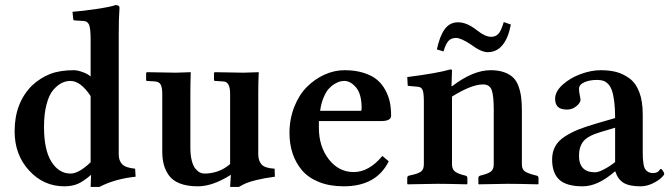

<svg xmlns="http://www.w3.org/2000/svg" viewBox="-20 -718 2616 750"><path d="M334 -342.8Q294.9 -401.9 254.9 -401.9Q237.8 -401.9 221.2 -393.8Q204.6 -385.7 188.2 -366.9Q171.9 -348.1 161.9 -310.8Q151.9 -273.4 151.9 -222.2Q151.9 -132.3 180.9 -86.2Q210 -40 255.9 -40Q287.6 -40 334 -84ZM443.8 -583V-115.2Q443.8 -90.3 457.3 -76.4Q470.7 -62.5 507.8 -59.1L509.8 -27.8Q429.7 -19.5 368.2 12.2H334L335.9 -35.2Q306.6 -9.8 284.2 0Q261.7 9.8 231 9.8Q150.4 9.8 93.8 -51.8Q37.1 -113.3 37.1 -205.1Q37.1 -315.9 105 -383.8Q137.7 -414.1 175.8 -429Q213.9 -443.8 269 -443.8Q282.2 -443.8 303.2 -436.3Q324.2 -428.7 334 -418.9V-563Q334 -608.9 327.4 -622.6Q320.8 -636.2 304.2 -636.2L272 -638.2Q267.1 -638.2 266.1 -643.1L263.2 -671.9Q298.3 -674.3 356.2 -682.9Q414.1 -691.4 431.2 -698.2Q446.8 -698.2 446.8 -688Q443.8 -647.9 443.8 -583Z M988.8 -115.2Q988.8 -89.8 1002 -75.4Q1015.1 -61 1052.7 -59.1L1053.7 -27.8Q1010.7 -22 982.2 -14.9Q953.6 -7.8 941.4 -2.4Q929.2 2.9 913.1 12.2H878.9L881.8 -35.2Q811 9.8 752.9 9.8Q710.9 9.8 682.4 -1.5Q653.8 -12.7 639.4 -33.4Q625 -54.2 619.4 -76.7Q613.8 -99.1 613.8 -127.9V-352.1Q613.8 -376 607.7 -387.5Q601.6 -398.9 585 -399.9L553.7 -401.9L550.8 -403.8V-434.1L555.7 -436Q634.8 -434.1 667 -434.1L725.1 -436Q723.6 -391.1 723.6 -354V-142.1Q723.6 -112.3 729 -91.1Q734.4 -69.8 743.2 -59.3Q752 -48.8 760.5 -44.4Q769 -40 777.8 -40Q835.9 -40 878.9 -77.1V-352.1Q878.9 -399.9 851.1 -399.9L819.8 -401.9L815.9 -403.8V-434.1L819.8 -436Q903.8 -434.1 930.7 -434.1L990.7 -436Q988.8 -394.5 988.8 -354Z M1230.5 -285.2H1390.6Q1392.6 -287.1 1392.6 -295.9Q1392.6 -350.1 1371.1 -376Q1349.6 -401.9 1324.7 -401.9Q1316.9 -401.9 1308.1 -399.7Q1299.3 -397.5 1286.6 -389.9Q1273.9 -382.3 1263.4 -370.4Q1252.9 -358.4 1243.7 -336.2Q1234.4 -314 1230.5 -285.2ZM1473.6 -108.9 1498.5 -87.9Q1450.2 9.8 1322.8 9.8Q1267.6 9.8 1225.8 -7.1Q1184.1 -23.9 1159.4 -53.2Q1134.8 -82.5 1122.8 -119.1Q1110.8 -155.8 1110.8 -198.2Q1110.8 -253.4 1129.6 -300.8Q1148.4 -348.1 1179 -378.7Q1209.5 -409.2 1247.8 -426.5Q1286.1 -443.8 1325.7 -443.8Q1368.2 -443.8 1400.9 -433.3Q1433.6 -422.9 1453.4 -406Q1473.1 -389.2 1485.8 -365.2Q1498.5 -341.3 1503.2 -317.4Q1507.8 -293.5 1507.8 -266.1Q1507.8 -245.1 1468.8 -245.1H1225.6V-219.2Q1225.6 -145.5 1264.4 -95.7Q1303.2 -45.9 1361.8 -45.9Q1421.4 -45.9 1473.6 -108.9Z M1898.4 -574.2Q1916 -574.2 1926.8 -585.7Q1937.5 -597.2 1947.8 -631.8L1975.6 -622.1Q1954.6 -514.2 1884.8 -514.2Q1859.4 -514.2 1819.8 -543.9Q1780.8 -569.8 1761.7 -569.8Q1742.2 -569.8 1731.7 -558.1Q1721.2 -546.4 1712.4 -517.1L1686.5 -524.9Q1697.8 -577.6 1717.3 -604.2Q1736.8 -630.9 1769.5 -630.9Q1804.2 -630.9 1843.8 -599.1Q1875.5 -574.2 1898.4 -574.2ZM1745.6 -380.9Q1827.6 -443.8 1896.5 -443.8Q1927.7 -443.8 1950.2 -435.5Q1972.7 -427.2 1985.8 -413.8Q1999 -400.4 2006.3 -378.7Q2013.7 -356.9 2016.1 -335.2Q2018.6 -313.5 2018.6 -283.2V-76.2Q2018.6 -57.1 2029.5 -49.1Q2040.5 -41 2067.4 -34.2L2075.7 -32.2Q2083.5 -30.3 2083.5 -22.9V0L2081.5 2Q2001.5 0 1962.4 0L1850.6 2L1848.6 0V-22.9Q1848.6 -29.8 1856.4 -32.2L1860.8 -33.2Q1886.7 -39.6 1897.7 -48.1Q1908.7 -56.6 1908.7 -76.2V-290Q1908.7 -344.7 1900.6 -366.5Q1892.6 -388.2 1866.7 -388.2Q1821.8 -388.2 1745.6 -340.8V-76.2Q1745.6 -57.1 1757.1 -48.1Q1768.6 -39.1 1793.5 -33.2L1797.4 -32.2Q1805.7 -30.3 1805.7 -22.9V0L1803.7 2Q1727.5 0 1688.5 0L1572.8 2L1570.8 0V-22.9Q1570.8 -30.8 1578.6 -32.2L1587.4 -34.2Q1614.3 -40 1625 -48.3Q1635.7 -56.6 1635.7 -76.2V-320.8Q1635.7 -355.5 1630.6 -366.7Q1625.5 -377.9 1613.8 -378.9L1572.8 -382.8L1570.8 -417Q1689.9 -432.1 1738.8 -446.8Q1745.6 -446.8 1745.6 -443.8L1743.7 -380.9Z M2381.3 -47.9Q2315.4 9.8 2256.3 9.8Q2192.9 9.8 2164.8 -16.1Q2136.7 -42 2136.7 -95.2Q2136.7 -124 2148.7 -146Q2160.6 -168 2185.8 -184.3Q2210.9 -200.7 2239 -211.9Q2267.1 -223.1 2310.5 -235.8L2382.8 -256.8Q2382.8 -293.9 2379.4 -321Q2376 -348.1 2370.4 -364.3Q2364.7 -380.4 2355.5 -389.9Q2346.2 -399.4 2336.2 -402.6Q2326.2 -405.8 2312.5 -405.8Q2282.7 -405.8 2262.2 -396.5Q2241.7 -387.2 2241.7 -371.1Q2241.7 -360.4 2244.6 -346.7Q2247.6 -333 2247.6 -328.1Q2247.6 -316.4 2231.4 -303.2Q2215.3 -290 2195.8 -290Q2169.9 -290 2159.2 -300.8Q2148.4 -311.5 2148.4 -332Q2148.4 -360.4 2177.7 -387Q2207 -413.6 2248.3 -428.7Q2289.6 -443.8 2326.7 -443.8Q2360.8 -443.8 2387.5 -436.8Q2414.1 -429.7 2438.7 -411.9Q2463.4 -394 2477.1 -358.4Q2490.7 -322.8 2490.7 -271V-126Q2490.7 -108.9 2491.2 -99.4Q2491.7 -89.8 2493.7 -77.1Q2495.6 -64.5 2499.8 -57.9Q2503.9 -51.3 2511.7 -46.6Q2519.5 -42 2530.8 -42Q2539.1 -42 2544.9 -44.4Q2550.8 -46.9 2553.2 -49.8L2557.6 -55.7Q2559.6 -58.1 2561.5 -58.1Q2564.5 -58.1 2569.6 -50.5Q2574.7 -43 2574.7 -38.1Q2574.7 -34.7 2563.5 -23.7Q2552.2 -12.7 2529.3 -1.5Q2506.3 9.8 2481.4 9.8Q2437.5 9.8 2415.3 -4.2Q2393.1 -18.1 2383.8 -47.9ZM2382.8 -85V-219.2L2325.7 -202.1Q2276.4 -187.5 2258.8 -166Q2241.7 -144 2241.7 -109.9Q2241.7 -44.9 2304.7 -44.9Q2317.4 -44.9 2340.1 -56.9Q2362.8 -68.8 2382.8 -85Z"/></svg>

Font: Linux Libertine G
Style: Semibold
Weight: 600
Designer: Philipp H. Poll
Foundry: Philipp H. Poll
Version: Version 5.1.1